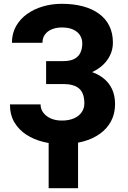

<svg xmlns="http://www.w3.org/2000/svg" viewBox="-20 -740 664 998"><path d="M335.9 -340.3H219.7V-422.4H308.6Q344.2 -422.4 366 -433.6Q387.7 -444.8 397.7 -465.8Q407.7 -486.8 407.7 -514.6Q407.7 -537.1 396.2 -555.9Q384.8 -574.7 361.3 -585.9Q337.9 -597.2 301.3 -597.2Q272.9 -597.2 250 -587.9Q227.1 -578.6 213.9 -560.8Q200.7 -543 200.7 -517.6H42Q42 -565.4 62.7 -602.8Q83.5 -640.1 119.4 -666.3Q155.3 -692.4 202.1 -706.3Q249 -720.2 301.3 -720.2Q361.3 -720.2 410.2 -707.3Q459 -694.3 494.1 -668.9Q529.3 -643.6 548.1 -605.7Q566.9 -567.9 566.9 -518.1Q566.9 -481.4 550.5 -449.2Q534.2 -417 503.7 -392.6Q473.1 -368.2 430.4 -354.2Q387.7 -340.3 335.9 -340.3ZM219.7 -383.8H335.9Q393.6 -383.8 438.5 -371.6Q483.4 -359.4 514.4 -335.9Q545.4 -312.5 561.8 -278.1Q578.1 -243.7 578.1 -199.2Q578.1 -149.4 557.6 -110.6Q537.1 -71.8 499.8 -44.9Q462.4 -18.1 411.9 -4.4Q361.3 9.3 301.3 9.3Q252.4 9.3 204.3 -2.7Q156.2 -14.6 117.4 -39.6Q78.6 -64.5 55.2 -103.5Q31.7 -142.6 31.7 -197.3H190.9Q190.9 -173.3 205.1 -154.3Q219.2 -135.3 244.1 -124.3Q269 -113.3 301.3 -113.3Q338.4 -113.3 364.7 -125Q391.1 -136.7 404.8 -157Q418.5 -177.2 418.5 -202.1Q418.5 -229.5 411.6 -248.8Q404.8 -268.1 390.9 -280Q377 -292 356.2 -297.6Q335.4 -303.2 308.6 -303.2H219.7ZM385.7 -39.1V238.3H232.9V-39.1Z"/></svg>

Font: Roboto ExtraBold
Style: Regular
Weight: 800
Designer: Christian Robertson
Foundry: Google
Version: Version 3.009; 2024